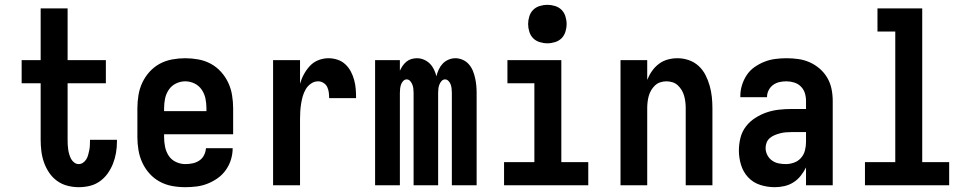

<svg xmlns="http://www.w3.org/2000/svg" viewBox="-20 -770 4040 798"><path d="M307 8Q284 8 260.5 2Q237 -4 217.5 -18Q198 -32 184.5 -52Q171 -72 163 -94.5Q155 -117 152 -141Q149 -165 149 -189V-424H70V-520H149V-735H261V-520H420V-424H261V-189Q261 -178 261.5 -168Q262 -158 263.5 -148Q265 -138 268 -128Q271 -118 275.5 -109.5Q280 -101 288.5 -94.5Q297 -88 307 -88Q317 -88 325.5 -94Q334 -100 339 -108.5Q344 -117 346.5 -126.5Q349 -136 351 -145.5Q353 -155 353.5 -165Q354 -175 354 -184V-189H466V-180Q466 -157 462 -134Q458 -111 449.5 -89.5Q441 -68 427.5 -49Q414 -30 395 -16.5Q376 -3 353.5 2.5Q331 8 307 8Z M750 8Q722 8 695 3Q668 -2 644 -15Q620 -28 601.5 -48.5Q583 -69 571.5 -94Q560 -119 555.5 -146Q551 -173 551 -200V-320Q551 -347 555.5 -374.5Q560 -402 571.5 -426.5Q583 -451 601.5 -471.5Q620 -492 644 -505Q668 -518 695.5 -523Q723 -528 750 -528Q777 -528 804.5 -523Q832 -518 856 -505Q880 -492 898.5 -471.5Q917 -451 928.5 -426.5Q940 -402 944.5 -374.5Q949 -347 949 -320V-212H662V-200Q662 -180 666 -160Q670 -140 681 -123Q692 -106 711 -97Q730 -88 750 -88Q765 -88 780 -91Q795 -94 808 -102.5Q821 -111 828 -125Q835 -139 836 -154H947Q947 -130 940 -107Q933 -84 919 -64Q905 -44 885.5 -30Q866 -16 843.5 -7Q821 2 797.5 5Q774 8 750 8ZM662 -308H838V-320Q838 -340 834 -360Q830 -380 818.5 -397Q807 -414 788.5 -423Q770 -432 750 -432Q730 -432 711.5 -423Q693 -414 681.5 -397Q670 -380 666 -360Q662 -340 662 -320Z M1115 0V-520H1227V-422Q1233 -443 1243.5 -462Q1254 -481 1268.5 -496.5Q1283 -512 1303.5 -520Q1324 -528 1345 -528Q1364 -528 1382.5 -522Q1401 -516 1415 -503Q1429 -490 1438 -473Q1447 -456 1452 -437.5Q1457 -419 1458.5 -400Q1460 -381 1460 -362H1348Q1348 -374 1346.5 -386Q1345 -398 1340 -408.5Q1335 -419 1324.5 -425.5Q1314 -432 1302 -432Q1286 -432 1272.5 -422.5Q1259 -413 1251 -399.5Q1243 -386 1238.5 -370.5Q1234 -355 1231.5 -339Q1229 -323 1228 -307.5Q1227 -292 1227 -276V0Z M1539 0V-520H1642V-476Q1647 -487 1653.5 -496.5Q1660 -506 1669 -513.5Q1678 -521 1689.5 -524.5Q1701 -528 1713 -528Q1728 -528 1742 -522Q1756 -516 1766.5 -505.5Q1777 -495 1783.5 -481.5Q1790 -468 1794 -453Q1797 -467 1803.5 -481Q1810 -495 1820 -505.5Q1830 -516 1844 -522Q1858 -528 1873 -528Q1888 -528 1903 -521.5Q1918 -515 1928.5 -503Q1939 -491 1945 -476.5Q1951 -462 1954.5 -446.5Q1958 -431 1959.5 -415.5Q1961 -400 1961 -384V0H1858V-384Q1858 -393 1857 -401.5Q1856 -410 1853.5 -418Q1851 -426 1844.5 -433Q1838 -440 1830 -440Q1821 -440 1815 -433Q1809 -426 1806 -418Q1803 -410 1802 -401.5Q1801 -393 1801 -384V0H1699V-384Q1699 -393 1698 -401.5Q1697 -410 1694 -418Q1691 -426 1685 -433Q1679 -440 1670 -440Q1662 -440 1655.5 -433Q1649 -426 1646.5 -418Q1644 -410 1643 -401.5Q1642 -393 1642 -384V0Z M2075 0V-96H2201V-424H2089V-520H2313V-96H2425V0ZM2255 -590Q2239 -590 2223 -595Q2207 -600 2196 -611Q2185 -622 2180 -638Q2175 -654 2175 -670Q2175 -686 2180 -702Q2185 -718 2196 -729Q2207 -740 2223 -745Q2239 -750 2255 -750Q2271 -750 2287 -745Q2303 -740 2314 -729Q2325 -718 2330 -702Q2335 -686 2335 -670Q2335 -654 2330 -638Q2325 -622 2314 -611Q2303 -600 2287 -595Q2271 -590 2255 -590Z M2559 0V-520H2670V-438Q2678 -458 2690 -475Q2702 -492 2718.5 -504.5Q2735 -517 2755 -522.5Q2775 -528 2796 -528Q2820 -528 2843 -520Q2866 -512 2883.5 -496Q2901 -480 2912 -458.5Q2923 -437 2929.5 -414Q2936 -391 2938.5 -367.5Q2941 -344 2941 -320V0H2830V-320Q2830 -333 2828.5 -346Q2827 -359 2823.5 -371.5Q2820 -384 2813.5 -395Q2807 -406 2797.5 -415Q2788 -424 2775.5 -428Q2763 -432 2750 -432Q2737 -432 2724.5 -428Q2712 -424 2702.5 -415Q2693 -406 2686.5 -395Q2680 -384 2676.5 -371.5Q2673 -359 2671.5 -346Q2670 -333 2670 -320V0Z M3200 8Q3169 8 3139.5 -1.5Q3110 -11 3089.5 -33Q3069 -55 3060 -84.5Q3051 -114 3051 -144Q3051 -171 3057.5 -197Q3064 -223 3080 -244Q3096 -265 3118.5 -279.5Q3141 -294 3165.5 -302.5Q3190 -311 3216.5 -314Q3243 -317 3269 -317H3330V-351Q3330 -368 3325 -383.5Q3320 -399 3308.5 -410.5Q3297 -422 3281 -427Q3265 -432 3249 -432Q3234 -432 3220 -429Q3206 -426 3194 -417.5Q3182 -409 3175 -395.5Q3168 -382 3168 -368V-366H3057V-371Q3057 -394 3064 -416.5Q3071 -439 3084 -458.5Q3097 -478 3116.5 -491.5Q3136 -505 3157.5 -513.5Q3179 -522 3202.5 -525Q3226 -528 3249 -528Q3274 -528 3298.5 -524.5Q3323 -521 3345.5 -511Q3368 -501 3387 -484.5Q3406 -468 3418.5 -446.5Q3431 -425 3436 -400.5Q3441 -376 3441 -351V0H3330V-74Q3321 -56 3308 -39.5Q3295 -23 3277.5 -12Q3260 -1 3240 3.5Q3220 8 3200 8ZM3246 -88Q3263 -88 3280 -94Q3297 -100 3309 -113.5Q3321 -127 3325.5 -144.5Q3330 -162 3330 -180V-221H3269Q3257 -221 3245.5 -220Q3234 -219 3222.5 -216Q3211 -213 3200 -208.5Q3189 -204 3180 -196.5Q3171 -189 3166.5 -178Q3162 -167 3162 -155Q3162 -140 3169 -126Q3176 -112 3188.5 -103Q3201 -94 3216 -91Q3231 -88 3246 -88Z M3575 0V-96H3701V-639H3627V-735H3813V-96H3925V0Z"/></svg>

Font: Iosevka Custom
Style: Bold
Weight: 700
Monospace: yes
Designer: Belleve Invis
Foundry: Belleve Invis
Version: Version 30.3.3; ttfautohint (v1.8.3)